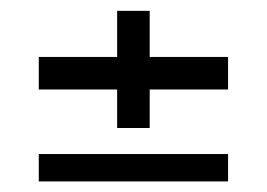

<svg xmlns="http://www.w3.org/2000/svg" viewBox="-20 -519 492 354"><path d="M196 -283V-354H51.5V-414H196V-499H256V-414H400.5V-354H256V-283ZM51.5 -184.5V-235H400.5V-184.5Z"/></svg>

Font: Big Shoulders Stencil Display Medium
Style: Regular
Weight: 500
Designer: Patric King
Foundry: XO Type Co
Version: Version 1.000